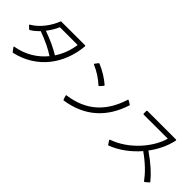

<svg xmlns="http://www.w3.org/2000/svg" viewBox="123 -1708 2699 2699"><g transform="rotate(45 1472.5 -358.0)"><path d="M206 32C210 37 215 39 222 37C610 -53 835 -364 869 -741C870 -749 866 -754 858 -754C705 -754 536 -753 391 -753C384 -753 380 -750 377 -744C334 -628 235 -484 107 -411C99 -406 98 -400 105 -394L143 -358C148 -353 154 -353 160 -356C201 -381 241 -415 278 -454C413 -404 524 -353 614 -292C508 -163 358 -68 173 -37C164 -35 162 -29 167 -21ZM783 -683C767 -565 725 -452 660 -354C570 -410 457 -462 325 -509C370 -566 406 -627 430 -683Z M1449 -537C1454 -543 1453 -549 1448 -554C1378 -615 1280 -676 1187 -714C1181 -717 1175 -715 1171 -710L1137 -665C1132 -659 1134 -653 1142 -649C1232 -612 1325 -551 1390 -489C1396 -484 1402 -484 1407 -490ZM1185 -2C1187 5 1192 8 1199 7C1564 -48 1791 -265 1897 -595C1899 -602 1897 -607 1891 -610L1841 -640C1834 -644 1828 -642 1825 -634C1723 -314 1520 -119 1175 -72C1167 -71 1164 -66 1166 -58Z M2076 3C2080 9 2085 11 2092 9C2239 -48 2379 -151 2489 -280C2627 -183 2728 -83 2796 10C2801 17 2807 17 2813 12L2862 -30C2868 -35 2869 -41 2864 -47C2791 -136 2692 -229 2535 -337C2619 -449 2681 -577 2709 -708C2710 -717 2706 -721 2698 -721H2133C2125 -721 2121 -717 2121 -709V-659C2121 -651 2125 -647 2133 -647C2252 -647 2500 -648 2610 -648C2551 -430 2331 -163 2049 -64C2041 -61 2038 -55 2043 -48Z"/></g></svg>

Font: LINE Seed JP App_OTF Regular
Style: Regular
Weight: 400
Designer: LY Corporation & Fontrix & Fontworks
Version: Version 1.002